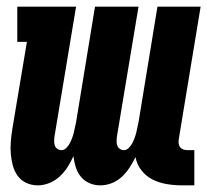

<svg xmlns="http://www.w3.org/2000/svg" viewBox="-20 -550 640 578"><path d="M94 8Q75 8 59 0.5Q43 -7 33 -21Q23 -35 18.5 -52Q14 -69 12.5 -87Q11 -105 12.5 -123.5Q14 -142 17 -161L61 -424H32V-530H209L144 -139Q143 -132 143 -125Q143 -118 145 -112Q147 -106 152.5 -102Q158 -98 165 -98Q173 -98 179.5 -104.5Q186 -111 190 -118.5Q194 -126 197 -134Q200 -142 202 -150Q204 -158 205.5 -166Q207 -174 209 -182L266 -530H397L332 -139Q331 -132 331 -125Q331 -118 333 -112Q335 -106 340.5 -102Q346 -98 353 -98Q361 -98 367.5 -104.5Q374 -111 378 -118.5Q382 -126 385 -134Q388 -142 390 -150Q392 -158 393.5 -166Q395 -174 397 -182L454 -530H584L518 -130Q517 -123 518 -117Q519 -111 522.5 -106.5Q526 -102 532 -100Q538 -98 545 -98H565V8H527Q504 8 481 4Q458 0 438.5 -10Q419 -20 405.5 -37.5Q392 -55 388 -77Q380 -61 370 -45.5Q360 -30 346.5 -17.5Q333 -5 316 1.5Q299 8 282 8Q264 8 248.5 1Q233 -6 223 -18.5Q213 -31 208 -47Q203 -63 201 -80Q194 -64 184 -48Q174 -32 160 -19Q146 -6 128.5 1Q111 8 94 8Z"/></svg>

Font: Iosevka Slab Heavy Extended
Style: Italic
Weight: 900
Width: 7
Italic angle: -9°
Monospace: yes
Designer: Belleve Invis
Foundry: Belleve Invis
Version: Version 11.1.0; ttfautohint (v1.8.3)